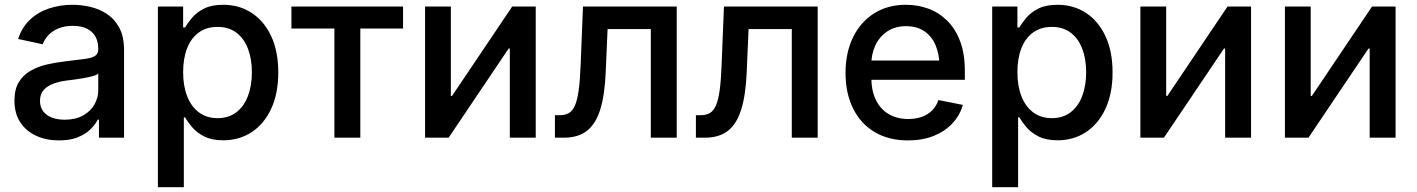

<svg xmlns="http://www.w3.org/2000/svg" viewBox="-20 -568 5847 792"><path d="M223.1 11.2Q171.4 11.2 129.9 -7.6Q88.4 -26.4 64 -63Q39.6 -99.6 39.6 -153.3Q39.6 -199.2 57.4 -228.8Q75.2 -258.3 105.2 -275.6Q135.3 -293 172.6 -301.8Q210 -310.5 249 -314.9Q297.4 -320.8 327.1 -324.5Q356.9 -328.1 371.1 -336.7Q385.3 -345.2 385.3 -364.3V-367.2Q385.3 -397 373.3 -417.7Q361.3 -438.5 338.1 -450Q314.9 -461.4 280.3 -461.4Q245.6 -461.4 220 -450.4Q194.3 -439.5 178.7 -422.1Q163.1 -404.8 156.2 -385.3L54.7 -407.2Q70.8 -456.1 104.2 -487.3Q137.7 -518.6 183.1 -533.4Q228.5 -548.3 279.3 -548.3Q314.9 -548.3 352.1 -539.8Q389.2 -531.2 420.9 -510.5Q452.6 -489.7 472.2 -453.4Q491.7 -417 491.7 -360.8V0H388.2V-74.7H383.3Q372.6 -53.2 351.8 -33.4Q331.1 -13.7 299.6 -1.2Q268.1 11.2 223.1 11.2ZM246.6 -74.2Q291 -74.2 322 -91.3Q353 -108.4 369.1 -136.2Q385.3 -164.1 385.3 -195.8V-264.6Q379.9 -258.8 364 -254.4Q348.1 -250 328.1 -246.3Q308.1 -242.7 288.3 -240Q268.6 -237.3 254.9 -235.8Q224.6 -231.9 199.7 -222.7Q174.8 -213.4 159.9 -196.5Q145 -179.7 145 -151.9Q145 -126.5 158 -109.1Q170.9 -91.8 193.8 -83Q216.8 -74.2 246.6 -74.2Z M631.3 204.1V-541H735.4V-454.6H743.2Q753.9 -473.1 772.5 -495.1Q791 -517.1 822 -532.7Q853 -548.3 900.9 -548.3Q966.8 -548.3 1018.1 -514.9Q1069.3 -481.4 1098.6 -418.9Q1127.9 -356.4 1127.9 -269.5Q1127.9 -182.6 1098.9 -119.9Q1069.8 -57.1 1018.6 -23.2Q967.3 10.7 900.9 10.7Q854 10.7 823 -4.9Q792 -20.5 773.2 -42.7Q754.4 -64.9 743.2 -84H738.3V204.1ZM877.4 -80.6Q923.3 -80.6 955.1 -105Q986.8 -129.4 1002.9 -172.4Q1019 -215.3 1019 -270Q1019 -324.7 1002.9 -366.9Q986.8 -409.2 955.3 -433.1Q923.8 -457 877.4 -457Q831.5 -457 799.8 -433.8Q768.1 -410.6 751.7 -368.7Q735.4 -326.7 735.4 -270Q735.4 -213.9 752 -171.1Q768.6 -128.4 800.5 -104.5Q832.5 -80.6 877.4 -80.6Z M1359.4 0V-450.2H1182.1V-541H1642.6V-450.2H1466.3V0Z M2189.9 0H2083V-367.7H2078.1L1830.6 0H1733.4V-541H1839.8V-172.4H1844.7L2092.8 -541H2189.9Z M2269 0V-92.8H2288.6Q2311 -92.8 2326.4 -101.6Q2341.8 -110.4 2351.6 -132.6Q2361.3 -154.8 2366.9 -194.8Q2372.6 -234.9 2375 -297.4L2384.8 -541H2771.5V0H2664.6V-448.2H2486.3L2478.5 -269Q2474.6 -176.8 2456.3 -117.2Q2438 -57.6 2401.6 -28.8Q2365.2 0 2305.7 0Z M2850.6 0V-92.8H2870.1Q2892.6 -92.8 2908 -101.6Q2923.3 -110.4 2933.1 -132.6Q2942.9 -154.8 2948.5 -194.8Q2954.1 -234.9 2956.5 -297.4L2966.3 -541H3353V0H3246.1V-448.2H3067.9L3060.1 -269Q3056.2 -176.8 3037.8 -117.2Q3019.5 -57.6 2983.2 -28.8Q2946.8 0 2887.2 0Z M3725.6 11.2Q3645.5 11.2 3587.6 -23.4Q3529.8 -58.1 3498.8 -120.8Q3467.8 -183.6 3467.8 -267.1Q3467.8 -350.1 3498.5 -413.6Q3529.3 -477.1 3585.4 -512.7Q3641.6 -548.3 3716.8 -548.3Q3765.1 -548.3 3808.8 -532.5Q3852.5 -516.6 3886.7 -483.2Q3920.9 -449.7 3940.4 -398.2Q3960 -346.7 3960 -274.9V-238.8H3524.9V-318.4H3905.3L3855.5 -292.5Q3855.5 -342.3 3839.8 -380.1Q3824.2 -418 3793.2 -439Q3762.2 -460 3717.3 -460Q3672.4 -460 3640.1 -438.5Q3607.9 -417 3591.1 -381.1Q3574.2 -345.2 3574.2 -302.2V-249.5Q3574.2 -194.3 3593 -155.8Q3611.8 -117.2 3646.2 -97.2Q3680.7 -77.1 3726.6 -77.1Q3757.3 -77.1 3782.2 -85.9Q3807.1 -94.7 3824.7 -112.3Q3842.3 -129.9 3851.1 -155.3L3951.7 -135.3Q3939.5 -91.8 3908.2 -58.6Q3877 -25.4 3830.6 -7.1Q3784.2 11.2 3725.6 11.2Z M4072.8 204.1V-541H4176.8V-454.6H4184.6Q4195.3 -473.1 4213.9 -495.1Q4232.4 -517.1 4263.4 -532.7Q4294.4 -548.3 4342.3 -548.3Q4408.2 -548.3 4459.5 -514.9Q4510.7 -481.4 4540 -418.9Q4569.3 -356.4 4569.3 -269.5Q4569.3 -182.6 4540.3 -119.9Q4511.2 -57.1 4460 -23.2Q4408.7 10.7 4342.3 10.7Q4295.4 10.7 4264.4 -4.9Q4233.4 -20.5 4214.6 -42.7Q4195.8 -64.9 4184.6 -84H4179.7V204.1ZM4318.8 -80.6Q4364.7 -80.6 4396.5 -105Q4428.2 -129.4 4444.3 -172.4Q4460.4 -215.3 4460.4 -270Q4460.4 -324.7 4444.3 -366.9Q4428.2 -409.2 4396.7 -433.1Q4365.2 -457 4318.8 -457Q4272.9 -457 4241.2 -433.8Q4209.5 -410.6 4193.1 -368.7Q4176.8 -326.7 4176.8 -270Q4176.8 -213.9 4193.4 -171.1Q4210 -128.4 4241.9 -104.5Q4273.9 -80.6 4318.8 -80.6Z M5140.6 0H5033.7V-367.7H5028.8L4781.2 0H4684.1V-541H4790.5V-172.4H4795.4L5043.5 -541H5140.6Z M5736.8 0H5629.9V-367.7H5625L5377.4 0H5280.3V-541H5386.7V-172.4H5391.6L5639.6 -541H5736.8Z"/></svg>

Font: Inter 17pt Medium
Style: Regular
Weight: 500
Version: Version 4.001;git-66647c0bb